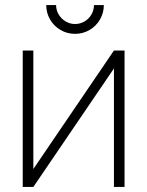

<svg xmlns="http://www.w3.org/2000/svg" viewBox="-20 -740 583 760"><path d="M277 -606Q246 -606 219.8 -621.2Q193.5 -636.5 178.2 -662.8Q163 -689 163 -720H202Q202 -700 212.2 -682.8Q222.5 -665.5 239.8 -655.2Q257 -645 277 -645Q297.5 -645 314.8 -655.2Q332 -665.5 342 -682.8Q352 -700 352 -720H391Q391 -689 375.8 -662.8Q360.5 -636.5 334.2 -621.2Q308 -606 277 -606ZM473 -540V0H431V-469L112 0H70V-540H112V-71L431 -540Z"/></svg>

Font: Vela Sans GX ExtLt
Style: Regular
Weight: 200
Designer: Principal design: Mikhail Sharanda - project Manrope.
Design modification: Ravid Balaliev
Foundry: Mikhail Sharanda
Version: Version 1.001